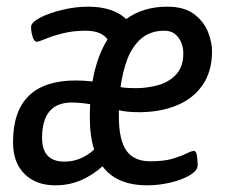

<svg xmlns="http://www.w3.org/2000/svg" viewBox="-20 -549 690 575"><path d="M145 6Q88 6 53.5 -28Q19 -62 19 -123Q19 -308 207 -308Q231 -308 257 -305Q270 -380 302 -431Q294 -443 277.5 -450Q261 -457 236 -457Q199 -457 167.5 -449Q136 -441 116 -432.5Q96 -424 90 -424Q82 -424 77.5 -439.5Q73 -455 73 -468Q73 -482 100 -496Q127 -510 166.5 -519.5Q206 -529 244 -529Q318 -529 358 -492Q409 -529 481 -529Q532 -529 561.5 -506.5Q591 -484 603 -453Q615 -422 615 -396Q615 -335 586.5 -294Q558 -253 508.5 -233Q459 -213 397 -213Q378 -213 363 -214.5Q348 -216 336 -219Q336 -210 336 -200Q336 -130 358.5 -98Q381 -66 430 -66Q472 -66 498 -74Q524 -82 539 -89.5Q554 -97 561 -97Q568 -97 570 -81.5Q572 -66 572 -55Q572 -38 548 -24Q524 -10 489.5 -2Q455 6 421 6Q329 6 287 -51Q257 -24 222 -9Q187 6 145 6ZM388 -285Q421 -285 453.5 -294Q486 -303 507.5 -326Q529 -349 529 -389Q529 -417 514 -437Q499 -457 472 -457Q430 -457 403 -433.5Q376 -410 361.5 -372Q347 -334 341 -288Q353 -286 364.5 -285.5Q376 -285 388 -285ZM106 -136Q106 -65 173 -65Q222 -65 262 -101Q249 -141 249 -197Q249 -218 250 -237Q218 -242 195 -242Q106 -242 106 -136Z"/></svg>

Font: Asap Condensed Condensed Regular
Style: Italic
Weight: 400
Width: 3
Italic angle: -6°
Designer: Pablo Cosgaya
Foundry: Omnibus-Type
Version: Version 3.001; ttfautohint (v1.8.4.7-5d5b)